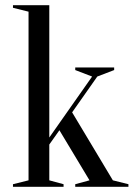

<svg xmlns="http://www.w3.org/2000/svg" viewBox="-20 -720 515 740"><path d="M170 -163V-25L225 -10V0H30V-10L90 -25V-675L30 -690V-700H170V-190L335 -425L270 -450V-460H420V-450L355 -425L258 -287L415 -25L475 -10V0H270V-10L325 -25L209 -218Z"/></svg>

Font: Oranienbaum
Style: Regular
Weight: 400
Designer: Oleg Pospelov and Jovanny Lemonad
Foundry: Oleg Pospelov and jovanny Lemonad
Version: Version 1.001; ttfautohint (v0.91) -l 8 -r 50 -G 200 -x 0 -w